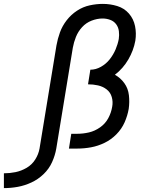

<svg xmlns="http://www.w3.org/2000/svg" viewBox="-179 -763 775 986"><path d="M-159 203Q-123 203 -87.5 196.5Q-52 190 -17.5 174Q17 158 45 131Q73 104 88.5 69.5Q104 35 110 0L195 -518Q200 -546 211 -573.5Q222 -601 242.5 -623.5Q263 -646 291.5 -657Q320 -668 348 -668Q368 -668 387 -661Q406 -654 417.5 -638.5Q429 -623 431.5 -603Q434 -583 431 -563Q426 -536 414.5 -509Q403 -482 384.5 -458.5Q366 -435 339.5 -420Q313 -405 285 -405L273 -330Q299 -330 324 -324.5Q349 -319 368.5 -304Q388 -289 395 -264.5Q402 -240 397 -214Q392 -184 377 -156Q362 -128 335 -109Q308 -90 278 -83Q248 -76 218 -76H187L175 0H218Q253 0 288.5 -6.5Q324 -13 358 -29.5Q392 -46 419 -73.5Q446 -101 461 -135Q476 -169 482 -204Q487 -239 483 -274Q479 -309 459.5 -336Q440 -363 411 -379Q453 -411 480 -457.5Q507 -504 516 -554Q522 -592 514.5 -629Q507 -666 483 -693.5Q459 -721 423 -732Q387 -743 349 -743Q316 -743 281.5 -735.5Q247 -728 216.5 -708Q186 -688 163.5 -659Q141 -630 129 -597Q117 -564 111 -530L24 0Q19 29 2 56Q-15 83 -42.5 99Q-70 115 -99.5 121Q-129 127 -159 127Z"/></svg>

Font: Iosevka Sparkle
Style: Italic
Weight: 400
Italic angle: -9°
Designer: Belleve Invis
Foundry: Belleve Invis
Version: Version 4.5.0; ttfautohint (v1.8.3)